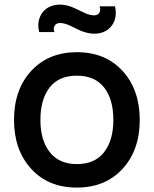

<svg xmlns="http://www.w3.org/2000/svg" viewBox="-20 -807 674 842"><path d="M484.4 -779.3Q494.1 -733.9 475.1 -702.1Q456.1 -670.4 417.5 -661.6Q373 -652.3 318.8 -679.2Q314.5 -681.2 298.8 -689Q283.2 -696.8 277.3 -699Q271.5 -701.2 260.7 -703.9Q250 -706.5 241.7 -706.1Q224.1 -704.6 218.5 -692.4Q212.9 -680.2 218.8 -666.5H151.9Q141.1 -709.5 160.6 -743.7Q178.7 -774.9 217.8 -784.2Q262.7 -793.9 316.9 -766.6Q322.8 -764.2 337.6 -756.8Q352.5 -749.5 359.1 -746.8Q365.7 -744.1 376.2 -741.7Q386.7 -739.3 395 -739.7Q411.6 -741.2 417 -753.7Q422.4 -766.1 416.5 -779.3ZM316.9 15.6Q191.4 15.6 116.5 -66.9Q41.5 -149.4 41.5 -281.2Q41.5 -414.6 117.2 -496.3Q192.9 -578.1 316.9 -578.1Q442.9 -578.1 517.8 -495.6Q592.8 -413.1 592.8 -281.2Q592.8 -148.4 517.3 -66.4Q441.9 15.6 316.9 15.6ZM477.1 -281.2Q477.1 -372.1 436.3 -423.6Q395.5 -475.1 316.9 -475.1Q237.3 -475.1 197.3 -422.9Q157.2 -370.6 157.2 -281.2Q157.2 -191.4 198.5 -139.4Q239.7 -87.4 316.9 -87.4Q396 -87.4 436.5 -139.6Q477.1 -191.9 477.1 -281.2Z"/></svg>

Font: Manrope3 Semibold
Style: Regular
Weight: 600
Width: 4
Designer: Mikhail Sharanda
Foundry: Mikhail Sharanda
Version: Version 3.000;PS 003.000;hotconv 1.0.88;makeotf.lib2.5.64775